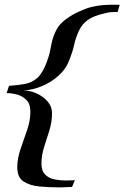

<svg xmlns="http://www.w3.org/2000/svg" viewBox="-20 -733 540 834"><path d="M241 81Q194 81 151.5 77Q109 73 82 55Q55 37 55 -6Q55 -44 69 -85Q83 -126 97.5 -167.5Q112 -209 112 -248Q112 -283 93 -300.5Q74 -318 50 -323.5Q26 -329 9 -329L19 -360Q59 -363 89 -368.5Q119 -374 142 -394.5Q165 -415 183 -463Q194 -492 198 -514.5Q202 -537 207.5 -559Q213 -581 227 -607Q238 -627 260 -644.5Q282 -662 307 -675Q327 -685 349.5 -694Q372 -703 407.5 -708.5Q443 -714 500 -712L491 -681Q474 -681 466 -680.5Q458 -680 452 -679Q446 -678 434 -675Q386 -664 361.5 -646.5Q337 -629 323 -600Q308 -567 302 -538Q296 -509 279 -467Q266 -433 234.5 -404.5Q203 -376 162.5 -359Q122 -342 82 -340Q111 -340 139.5 -327Q168 -314 187 -292Q206 -270 206 -242Q206 -203 194.5 -166.5Q183 -130 171.5 -94Q160 -58 160 -21Q160 -8 164 5Q168 18 180 29Q197 43 220.5 47Q244 51 266 51Q277 51 287 50.5Q297 50 305 50L293 79Q290 79 278.5 79.5Q267 80 256 80.5Q245 81 241 81Z"/></svg>

Font: Playball
Style: Regular
Weight: 400
Designer: Robert E. Leuschke
Foundry: Robert E. Leuschke
Version: Version 1.010